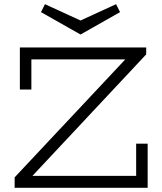

<svg xmlns="http://www.w3.org/2000/svg" viewBox="-20 -898 776 918"><path d="M130 -470V-614H579L50 -50V0H686V-211H631V-57H135L679 -638V-671H75V-470ZM535 -878 365 -800 195 -878 176 -840 365 -733 554 -840Z"/></svg>

Font: Stint Ultra Expanded
Style: Regular
Weight: 400
Width: 7
Designer: Astigmatic (AOETI)
Foundry: Astigmatic (AOETI)
Version: Version 1.000